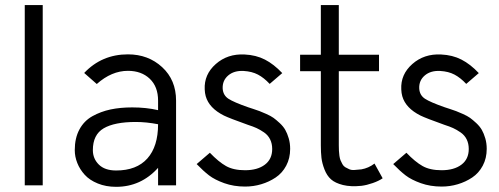

<svg xmlns="http://www.w3.org/2000/svg" viewBox="-20 -720 1939 746"><path d="M76.2 0V-700.2H146V0Z M356 -393.6 307.1 -436.5Q375.5 -508.8 477.1 -508.8Q556.2 -508.8 610.1 -459Q664.1 -409.2 664.1 -329.1V0H594.2V-67.9Q527.8 5.9 431.2 5.9Q391.6 5.9 359.9 -7.1Q328.1 -20 309.1 -41Q290 -62 280.3 -86.7Q270.5 -111.3 270.5 -136.7Q270.5 -183.6 288.6 -217Q306.6 -250.5 339.1 -268.6Q371.6 -286.6 409.4 -294.7Q447.3 -302.7 493.7 -302.7Q548.3 -302.7 594.2 -292V-329.1Q594.2 -383.3 561.8 -414.1Q529.3 -444.8 477.1 -444.8Q413.6 -444.8 356 -393.6ZM507.8 -246.1Q424.8 -246.1 382.8 -221.4Q340.8 -196.8 340.8 -136.7Q340.8 -103.5 364 -80.6Q387.2 -57.6 431.2 -57.6Q510.7 -57.6 552.5 -104.2Q594.2 -150.9 594.2 -237.3Q548.3 -246.1 507.8 -246.1Z M1076.7 -436 1027.8 -394Q1005.4 -418 982.2 -430.2Q959 -442.4 926.8 -444.3Q889.6 -446.3 866.7 -426.8Q843.8 -407.2 845.2 -376Q846.7 -350.1 867.4 -336.4Q888.2 -322.8 944.3 -303.2Q947.3 -302.2 963.6 -296.9Q980 -291.5 988.5 -288.3Q997.1 -285.2 1014.6 -277.3Q1032.2 -269.5 1042.7 -262Q1053.2 -254.4 1066.9 -241.7Q1080.6 -229 1088.4 -215.3Q1096.2 -201.7 1101.8 -182.6Q1107.4 -163.6 1107.4 -141.6Q1107.4 -105 1092 -76.2Q1076.7 -47.4 1051 -30.3Q1025.4 -13.2 995.1 -4.2Q964.8 4.9 932.1 4.9Q888.2 4.9 851.3 -8.3Q814.5 -21.5 792.2 -38.6Q770 -55.7 744.1 -82.5L795.4 -126.5Q829.1 -91.3 857.9 -75Q886.7 -58.6 932.1 -58.6Q980.5 -58.6 1009 -80.1Q1037.6 -101.6 1037.6 -141.1Q1037.6 -162.1 1029.5 -178.5Q1021.5 -194.8 1005.9 -205.6Q990.2 -216.3 976.8 -222.4Q963.4 -228.5 943.4 -234.9Q871.1 -260.7 850.1 -271Q792.5 -299.8 779.3 -346.2Q775.9 -358.4 775.4 -372.6Q772.5 -430.7 818.4 -471.2Q864.3 -511.7 930.2 -508.3Q974.6 -506.3 1009.3 -488.5Q1043.9 -470.7 1076.7 -436Z M1435.1 -84.5 1466.8 -27.3Q1452.1 -17.1 1428.5 -8.8Q1404.8 -0.5 1384.3 2Q1342.8 6.3 1312.5 -1.2Q1282.2 -8.8 1266.1 -23.2Q1250 -37.6 1240.7 -61.8Q1231.4 -85.9 1229 -106.7Q1226.6 -127.4 1226.6 -155.3V-443.4H1146V-507.3H1226.6V-700.2H1296.4V-507.3H1452.6V-443.4H1296.4V-155.3Q1296.4 -143.6 1296.9 -134.3Q1297.4 -125 1298.8 -114.5Q1300.3 -104 1303.2 -96.9Q1306.2 -89.8 1310.5 -82Q1314.9 -74.2 1321.5 -70.3Q1328.1 -66.4 1336.9 -62.5Q1345.7 -58.6 1357.4 -59.6Q1369.1 -60.5 1384.3 -62Q1412.1 -66.9 1435.1 -84.5Z M1840.3 -436 1791.5 -394Q1769 -418 1745.8 -430.2Q1722.7 -442.4 1690.4 -444.3Q1653.3 -446.3 1630.4 -426.8Q1607.4 -407.2 1608.9 -376Q1610.4 -350.1 1631.1 -336.4Q1651.9 -322.8 1708 -303.2Q1710.9 -302.2 1727.3 -296.9Q1743.7 -291.5 1752.2 -288.3Q1760.7 -285.2 1778.3 -277.3Q1795.9 -269.5 1806.4 -262Q1816.9 -254.4 1830.6 -241.7Q1844.2 -229 1852.1 -215.3Q1859.9 -201.7 1865.5 -182.6Q1871.1 -163.6 1871.1 -141.6Q1871.1 -105 1855.7 -76.2Q1840.3 -47.4 1814.7 -30.3Q1789.1 -13.2 1758.8 -4.2Q1728.5 4.9 1695.8 4.9Q1651.9 4.9 1615 -8.3Q1578.1 -21.5 1555.9 -38.6Q1533.7 -55.7 1507.8 -82.5L1559.1 -126.5Q1592.8 -91.3 1621.6 -75Q1650.4 -58.6 1695.8 -58.6Q1744.1 -58.6 1772.7 -80.1Q1801.3 -101.6 1801.3 -141.1Q1801.3 -162.1 1793.2 -178.5Q1785.2 -194.8 1769.5 -205.6Q1753.9 -216.3 1740.5 -222.4Q1727.1 -228.5 1707 -234.9Q1634.8 -260.7 1613.8 -271Q1556.2 -299.8 1543 -346.2Q1539.6 -358.4 1539.1 -372.6Q1536.1 -430.7 1582 -471.2Q1627.9 -511.7 1693.8 -508.3Q1738.3 -506.3 1772.9 -488.5Q1807.6 -470.7 1840.3 -436Z"/></svg>

Font: LilGrotesk
Style: Regular
Weight: 400
Designer: BSozoo
Foundry: BSozoo
Version: Version 1.004;PS 001.004;hotconv 1.0.70;makeotf.lib2.5.58329